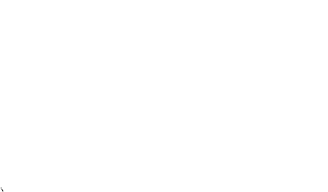

<svg xmlns="http://www.w3.org/2000/svg" viewBox="3842 -15619 52723 30873"><g transform="rotate(-30 30203.0 -183.0)"><path d="M57 172H211L186 -288H82ZM57 -463C57 -413 83 -388 134 -388C186 -388 213 -412 213 -463C213 -513 185 -538 134 -538C86 -538 57 -512 57 -463Z"/></g></svg>

Font: Passageway
Style: Light
Weight: 700
Foundry: Ascender Corporation
Version: Version 1.11